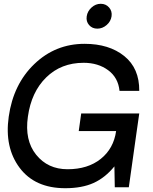

<svg xmlns="http://www.w3.org/2000/svg" viewBox="-20 -987 804 1012"><path d="M542 -855Q520 -836 493 -836Q466 -836 449.5 -855Q433 -874 437 -901Q441 -928 462.5 -947.5Q484 -967 511 -967Q538 -967 555 -947.5Q572 -928 568 -901Q564 -874 542 -855ZM714 -389 699 -284 659 0H585L583 -110Q534 -50 473 -22.5Q412 5 324 5Q164 5 83.5 -102.5Q3 -210 26 -372Q50 -543 161 -649.5Q272 -756 426 -756Q555 -756 635 -691.5Q715 -627 714 -508H610Q603 -578 550 -617Q497 -656 421 -656Q302 -656 223.5 -579Q145 -502 127 -372Q109 -248 170.5 -171.5Q232 -95 336 -95Q443 -95 511 -149.5Q579 -204 592 -296H395L408 -389Z"/></svg>

Font: Oakes Grotesk Medium
Style: Italic
Weight: 500
Italic angle: -8°
Designer: Samuel Oakes
Foundry: Samuel Oakes
Version: Version 1.000;PS 001.000;hotconv 1.0.88;makeotf.lib2.5.64775